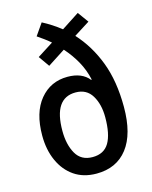

<svg xmlns="http://www.w3.org/2000/svg" viewBox="-116 -841 736 927"><g transform="rotate(-15 252.0 -377.0)"><path d="M183 -764Q231 -739 274 -705L363 -763L402 -709L323 -659Q388 -588 424.5 -492Q461 -396 461 -267Q461 -132 406 -61Q351 10 251 10Q186 10 140 -21.5Q94 -53 69 -108.5Q44 -164 44 -235Q44 -350 97 -414Q150 -478 235 -478Q307 -478 342 -434L345 -435Q334 -485 310 -528Q286 -571 252 -609L164 -552L126 -606L206 -657Q190 -671 174 -682.5Q158 -694 142 -705ZM253 -395Q144 -395 144 -232Q144 -163 170 -117.5Q196 -72 253 -72Q310 -72 335.5 -115Q361 -158 361 -243Q361 -307 334.5 -351Q308 -395 253 -395Z"/></g></svg>

Font: Noto Sans Ethiopic Condensed Medium
Style: Regular
Weight: 500
Width: 3
Designer: Monotype Design Team
Foundry: Monotype Imaging Inc.
Version: Version 2.102; ttfautohint (v1.8.4.7-5d5b)